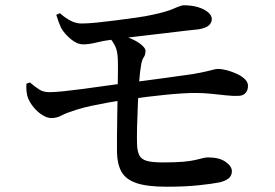

<svg xmlns="http://www.w3.org/2000/svg" viewBox="-20 -717 1040 727"><path d="M611 -10Q536 -10 496 -24Q456 -38 440 -66.5Q424 -95 423 -140Q423 -163 423 -201Q423 -239 424 -282.5Q425 -326 425.5 -368.5Q426 -411 426.5 -444.5Q427 -478 426 -494Q425 -524 416 -542.5Q407 -561 392 -577L415 -588Q448 -583 474.5 -571.5Q501 -560 516 -547Q531 -534 531 -525Q531 -510 524.5 -500.5Q518 -491 515 -475Q510 -449 507 -408.5Q504 -368 502 -322Q500 -276 499 -235.5Q498 -195 499 -169Q500 -144 507.5 -129Q515 -114 535.5 -108Q556 -102 597 -102Q643 -102 672.5 -104.5Q702 -107 720.5 -111.5Q739 -116 749.5 -118.5Q760 -121 767 -121Q811 -121 834.5 -104Q858 -87 858 -69Q858 -51 845 -41Q832 -31 809 -26Q784 -21 732.5 -15.5Q681 -10 611 -10ZM174 -270Q159 -270 141 -281Q123 -292 108 -310Q93 -328 86 -346Q82 -357 80.5 -371Q79 -385 80 -400L93 -405Q112 -389 128 -378.5Q144 -368 167 -368Q187 -368 221 -371.5Q255 -375 296 -380.5Q337 -386 379 -392Q421 -398 457 -402Q532 -412 602.5 -421.5Q673 -431 713 -437Q741 -442 758.5 -446Q776 -450 787 -453Q798 -456 806 -456Q820 -456 839 -451Q858 -446 876.5 -437.5Q895 -429 907 -417.5Q919 -406 919 -392Q919 -375 909.5 -364.5Q900 -354 881 -354Q863 -353 836 -356Q809 -359 779 -362Q749 -365 720 -365Q676 -365 605.5 -358Q535 -351 461 -340Q430 -336 394 -329.5Q358 -323 325 -316Q292 -309 268 -301Q230 -289 212.5 -279.5Q195 -270 174 -270ZM295 -549Q272 -549 248 -569Q224 -589 211 -612Q206 -623 201.5 -635.5Q197 -648 193 -661L207 -667Q227 -649 247.5 -638.5Q268 -628 288 -628Q312 -628 346.5 -631.5Q381 -635 419.5 -640Q458 -645 494 -650Q530 -655 557 -661Q610 -672 638 -684.5Q666 -697 676 -697Q707 -697 731 -689.5Q755 -682 768.5 -670Q782 -658 782 -645Q782 -632 771.5 -621.5Q761 -611 732 -606Q711 -604 676.5 -600Q642 -596 601.5 -591Q561 -586 521 -581.5Q481 -577 448.5 -573Q416 -569 399 -566Q373 -563 345 -556Q317 -549 295 -549Z"/></svg>

Font: Noto Serif SC ExtraLight SemiBold
Style: Regular
Weight: 600
Version: Version 2.002-H1;hotconv 1.1.0;makeotfexe 2.6.0